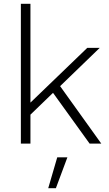

<svg xmlns="http://www.w3.org/2000/svg" viewBox="-20 -750 567 1003"><path d="M257 -265 139 -151V0H89V-730H139V-214L436 -500H501L294 -300L509 0H448ZM272 233H232L279 72H332Z"/></svg>

Font: Work Sans Light
Style: Regular
Weight: 300
Designer: Wei Huang
Foundry: Wei Huang
Version: Version 1.500